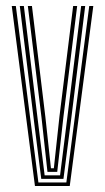

<svg xmlns="http://www.w3.org/2000/svg" viewBox="-20 -620 350 640"><path d="M96.5 0 19.2 -600H32.8L108 -11.8H201.2L277.5 -600H291L212.5 0ZM117.5 -23.8 92.8 -220.2 46 -600H59.5L105.5 -223.5L128.8 -35.5H180.2L204 -224.8L250.5 -600H264L217 -221L191.5 -23.8ZM138.2 -47.2 118.5 -227 72.8 -600H86.5L131.2 -230.5L149.8 -59.2H159.5L178.2 -231.8L223.8 -600H237.2L191.2 -228.5L170.8 -47.2Z"/></svg>

Font: Big Shoulders Inline Display
Style: Regular
Weight: 400
Designer: Patric King
Foundry: XO Type Co
Version: Version 1.000